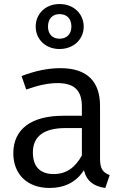

<svg xmlns="http://www.w3.org/2000/svg" viewBox="-20 -919 620 952"><path d="M275 -899C205 -899 157 -850 157 -787C157 -725 205 -676 275 -676C346 -676 395 -725 395 -787C395 -850 346 -899 275 -899ZM275 -849C312 -849 334 -826 334 -787C334 -750 311 -727 275 -727C240 -727 218 -750 218 -787C218 -826 240 -849 275 -849ZM476 -131V-394C476 -512 415 -581 280 -581C217 -581 156 -568 87 -542L110 -475C168 -496 220 -507 264 -507C346 -507 386 -474 386 -390V-345H293C137 -345 46 -280 46 -159C46 -57 113 13 226 13C297 13 357 -14 396 -75C411 -18 447 5 502 13L524 -51C494 -62 476 -78 476 -131ZM246 -56C178 -56 143 -94 143 -163C143 -244 199 -284 305 -284H386V-148C352 -87 308 -56 246 -56Z"/></svg>

Font: Glow Sans SC Normal Book
Style: Regular
Weight: 500
Designer: Ryoko NISHIZUKA (kana, bopomofo & ideographs); Paul D. Hunt (Latin, Greek & Cyrillic); Sandoll Communications, Soo-young
Version: Version 0.93